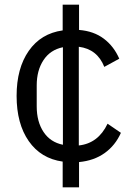

<svg xmlns="http://www.w3.org/2000/svg" viewBox="-20 -681 579 821"><path d="M248 10Q155 -3 103 -77.5Q51 -152 51 -271Q51 -389 103 -463.5Q155 -538 248 -551V-661H318V-553Q381 -548 424 -515.5Q467 -483 490 -430L426 -395Q396 -471 317 -481V-59Q400 -68 440 -152L497 -113Q473 -59 427.5 -26.5Q382 6 318 12V120H248ZM137 -226Q137 -161 166 -117Q195 -73 249 -62V-479Q195 -468 166 -424Q137 -380 137 -316Z"/></svg>

Font: IBM Plex Sans JP
Style: Regular
Weight: 400
Designer: Mike Abbink; Paul van der Laan; Pieter van Rosmalen; Wujin Sim; Yejin Wi; Jinhee Kim; Boomi Park; Yona Kim; Kichan Ma
Foundry: Sandoll Inc.
Version: Version 1.001